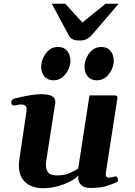

<svg xmlns="http://www.w3.org/2000/svg" viewBox="-20 -998 725 1032"><path d="M210.9 13.7Q177.2 13.7 147.7 1.7Q118.2 -10.3 99.9 -37.4Q81.5 -64.5 81.5 -108.9Q81.5 -126 85.4 -150.4L122.6 -401.4Q123 -404.8 123 -410.2Q123 -426.3 114.5 -431.4Q106 -436.5 94.2 -436.5Q84 -436.5 72.8 -433.8Q61.5 -431.2 54.7 -431.2Q43 -431.2 40.5 -445.3Q39.6 -450.7 43.2 -457.8Q46.9 -464.8 54.7 -467.3Q149.9 -491.7 198.2 -491.7Q231.4 -491.7 248.5 -485.8Q265.6 -480 271.5 -470.5Q277.3 -460.9 277.3 -450.2Q277.3 -440.9 275.1 -431.9Q272.9 -422.9 272.5 -416L228.5 -133.3Q228 -127.9 227.3 -122.1Q226.6 -116.2 226.6 -110.8Q226.6 -88.9 238.3 -72Q250 -55.2 284.2 -55.2Q326.7 -55.2 352.8 -66.9Q378.9 -78.6 400.4 -92.3L460.9 -485.4H595.2Q611.3 -485.4 611.3 -471.7L548.8 -68.8Q546.9 -55.2 551.5 -49.1Q556.2 -43 562.5 -43Q569.3 -43 578.9 -44.9Q588.4 -46.9 597.7 -49.3Q606 -51.8 610.1 -45.2Q614.3 -38.6 614.3 -31.2Q614.3 -27.8 613.5 -24.7Q612.8 -21.5 610.4 -20.5Q601.1 -15.6 564.2 -1.7Q527.3 12.2 465.8 12.2Q442.9 12.2 428.2 4.4Q413.6 -3.4 407 -16.1Q400.4 -28.8 400.4 -43.5Q400.4 -46.4 400.6 -49.6Q400.9 -52.7 401.4 -55.7Q388.7 -40 358.9 -23.9Q329.1 -7.8 290.3 2.9Q251.5 13.7 210.9 13.7ZM500 -566.4Q468.8 -566.4 451.4 -587.4Q434.1 -608.4 434.1 -639.6Q434.1 -647.9 435.5 -655.8Q441.9 -692.4 465.8 -719Q489.7 -745.6 524.9 -745.6Q556.6 -745.6 574 -724.4Q591.3 -703.1 591.3 -671.4Q591.3 -668 591.3 -663.8Q591.3 -659.7 590.3 -655.8Q584 -619.6 559.6 -593Q535.2 -566.4 500 -566.4ZM267.1 -566.4Q235.8 -566.4 218.5 -587.4Q201.2 -608.4 201.2 -639.6Q201.2 -647.9 202.6 -655.8Q209 -692.4 232.9 -719Q256.8 -745.6 292 -745.6Q323.7 -745.6 341.1 -724.4Q358.4 -703.1 358.4 -671.4Q358.4 -668 358.4 -663.8Q358.4 -659.7 357.4 -655.8Q351.1 -619.6 326.7 -593Q302.2 -566.4 267.1 -566.4ZM408.2 -780.3Q383.3 -780.3 370.1 -787.4Q356.9 -794.4 351.1 -805.2L258.3 -978H330.6L422.9 -877L547.9 -978H617.7L473.6 -809.6Q463.9 -798.3 448.7 -789.3Q433.6 -780.3 408.2 -780.3Z"/></svg>

Font: Gelasio
Style: Italic
Weight: 400
Italic angle: -8.5°
Designer: Eben Sorkin
Foundry: Eben Sorkin
Version: Version 1.008